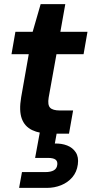

<svg xmlns="http://www.w3.org/2000/svg" viewBox="-20 -651 446 935"><path d="M228 0Q173 0 136.5 -17.5Q100 -35 86 -73.5Q72 -112 83 -177L120 -387H36L55 -496H139L178 -631H298L274 -496H406L387 -387H255L217 -176Q211 -140 224 -126.5Q237 -113 272 -113H336L316 0ZM73 264 87 187H201Q227 187 242 178.5Q257 170 259 151Q261 134 250 126Q239 118 214 118H151L174 -7H257L247 48Q280 47 307 57.5Q334 68 349 91Q364 114 359 150Q354 187 332 212.5Q310 238 277.5 251Q245 264 208 264Z"/></svg>

Font: DM Sans 36pt
Style: Bold Italic
Weight: 700
Italic angle: -10°
Designer: Colophon Foundry, Jonny Pinhorn
Foundry: Colophon Foundry
Version: Version 4.004;gftools[0.9.30]